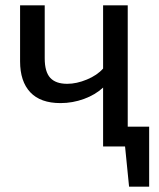

<svg xmlns="http://www.w3.org/2000/svg" viewBox="-20 -547 592 717"><path d="M537 -74V150H462L447 0H365V-220Q336 -193 293.5 -177.5Q251 -162 206 -162Q131 -162 93 -202.5Q55 -243 55 -318V-527H147V-329Q147 -279 167.5 -256.5Q188 -234 231 -234Q266 -234 304.5 -250Q343 -266 365 -291V-527H457V-74Z"/></svg>

Font: FiraGO
Style: Regular
Weight: 400
Designer: bBox Type
Foundry: bBox Type GmbH
Version: Version 1.001;April 20, 2020;FontCreator 12.0.0.2555 64-bit